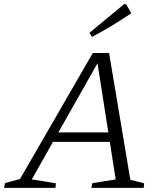

<svg xmlns="http://www.w3.org/2000/svg" viewBox="-27 -911 783 931"><path d="M605 -39Q623 -35 640 -30.5Q657 -26 672 -22L670 0H416L421 -23L534 -41L442 -628L458 -626L127 -41Q156 -37 185.5 -32Q215 -27 244 -22L242 0H-7L-3 -23L70 -43L423 -654H502ZM201 -223 224 -269H538L544 -223ZM419 -732 407 -752 575 -891H584L610 -847Q564 -816 517 -787.5Q470 -759 419 -732Z"/></svg>

Font: Piazzolla 8pt ExtraLight
Style: Italic
Weight: 250
Italic angle: -11.3°
Designer: Juan Pablo del Peral
Foundry: Huerta Tipografica
Version: Version 2.001